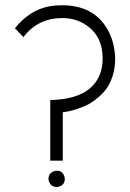

<svg xmlns="http://www.w3.org/2000/svg" viewBox="-20 -707 506 748"><path d="M38.1 -596.7Q94.7 -668 172.9 -682.6Q196.3 -686.5 221.7 -686.5Q343.8 -686.5 397.5 -594.7Q426.8 -544.9 428.7 -479.5Q428.7 -440.4 417.5 -407.2Q406.2 -374 388.2 -353Q370.1 -332 348.1 -315.9Q326.2 -299.8 304.7 -291.5Q283.2 -283.2 265.1 -277.8Q247.1 -272.5 236.3 -271.5L224.6 -269.5V-81.1H175.8V-317.4Q329.1 -320.3 368.2 -415Q379.9 -444.3 379.9 -479.5Q379.9 -566.4 315.4 -609.4Q275.4 -636.7 220.7 -636.7Q127 -635.7 71.3 -562.5ZM168.9 -9.8Q168.9 -32.2 190.4 -40Q196.3 -42 201.2 -42Q222.7 -42 230.5 -20.5Q232.4 -14.6 232.4 -9.8Q232.4 11.7 211.9 19.5Q206.1 21.5 201.2 21.5Q178.7 21.5 170.9 0Q168.9 -4.9 168.9 -9.8Z"/></svg>

Font: Post No Bills Jaffna
Style: Regular
Weight: 400
Designer: Kosala Senevirathne, Siva Puranthara, Lasantha Premarathna, Tharique Azeez
Foundry: Mooniak
Version: Version 1.220 ; ttfautohint (v1.6)